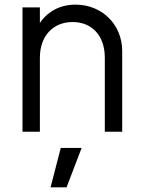

<svg xmlns="http://www.w3.org/2000/svg" viewBox="-20 -568 613 828"><path d="M152 0V-319C152 -415 211 -473 293 -473C375 -473 432 -416 432 -319V0H507V-348C507 -462 420 -548 306 -548C266 -548 231 -538 201 -518C181 -505 165 -488 152 -469V-536H77V0ZM267 240 332 70H242L198 240Z"/></svg>

Font: Plus Jakarta Sans
Style: Regular
Weight: 400
Designer: Gumpita Rahayu
Foundry: Tokotype
Version: Version 2.071;gftools[0.9.30]